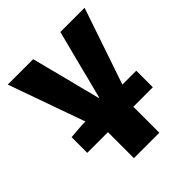

<svg xmlns="http://www.w3.org/2000/svg" viewBox="-188 -622 919 919"><g transform="rotate(-45 272.0 -162.0)"><path d="M190 176H362V0H494V-112H400L532 -500H368L316 -298C304 -246 290 -200 278 -148H274C262 -200 248 -246 236 -298L184 -500H12L150 -112H126L50 -106V0H190Z"/></g></svg>

Font: Source Sans Pro Black
Style: Regular
Weight: 900
Designer: Paul D. Hunt
Foundry: Adobe Systems Incorporated
Version: Version 3.006;hotconv 1.0.111;makeotfexe 2.5.65597